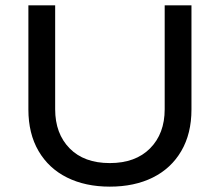

<svg xmlns="http://www.w3.org/2000/svg" viewBox="-20 -687 820 717"><path d="M390 10Q299 10 230.5 -24Q162 -58 124 -123Q86 -188 86 -278V-667H186V-279Q186 -188 240 -133Q294 -78 390 -78Q486 -78 540.5 -133Q595 -188 595 -279V-667H695V-278Q695 -188 657 -123Q619 -58 550.5 -24Q482 10 390 10Z"/></svg>

Font: Madhuban
Style: Regular
Weight: 400
Designer: jaikishan Patel
Foundry: MagicType
Version: Version 1.000